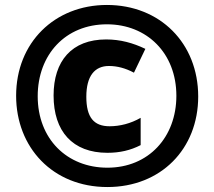

<svg xmlns="http://www.w3.org/2000/svg" viewBox="-20 -744 864 774"><path d="M413 10C628 10 779 -143 779 -355C779 -570 625 -724 411 -724C200 -724 45 -572 45 -358C45 -150 192 10 413 10ZM413 -68C250 -68 132 -184 132 -356C132 -524 244 -646 411 -646C573 -646 691 -529 691 -358C691 -191 579 -68 413 -68ZM413 -128C463 -128 506 -138 547 -159V-269C507 -246 463 -235 422 -235C358 -235 328 -271 328 -354C328 -438 362 -478 419 -478C453 -478 486 -469 520 -451L566 -547C516 -571 465 -585 408 -585C269 -585 196 -498 196 -359C196 -215 272 -128 413 -128Z"/></svg>

Font: Noto Sans UI SemiCondensed Black
Style: Italic
Weight: 900
Width: 4
Italic angle: -372°
Designer: Monotype Design Team
Foundry: Monotype Imaging Inc.
Version: Version 1.901